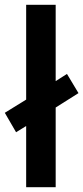

<svg xmlns="http://www.w3.org/2000/svg" viewBox="-31 -780 347 800"><path d="M78 0V-255L36 -229L-11 -310L78 -365V-760H201V-442L248 -472L296 -392L201 -332V0Z"/></svg>

Font: Noto Sans New Tai Lue SemiBold
Style: Regular
Weight: 600
Version: Version 2.003